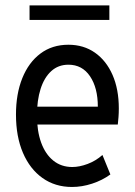

<svg xmlns="http://www.w3.org/2000/svg" viewBox="-20 -706 515 733"><path d="M254.9 7.8Q190.4 7.8 142.3 -26.4Q94.2 -60.5 67.6 -122.6Q41 -184.6 41 -268.6Q41 -347.7 65.2 -407.7Q89.4 -467.8 134.3 -501.5Q179.2 -535.2 241.2 -535.2Q299.3 -535.2 342.5 -504.9Q385.7 -474.6 409.7 -419.9Q433.6 -365.2 433.6 -292Q433.6 -274.4 432.4 -259Q431.2 -243.7 429.7 -230.5H103.5V-298.8H353.5Q353.5 -370.6 323.7 -414.8Q293.9 -459 241.2 -459Q202.6 -459 175.8 -434.6Q148.9 -410.2 135 -366.7Q121.1 -323.2 121.1 -265.6Q121.1 -205.6 137.2 -161.4Q153.3 -117.2 183.6 -92.8Q213.9 -68.4 255.9 -68.4Q283.2 -68.4 314.5 -80.1Q345.7 -91.8 371.1 -114.3L401.4 -40Q370.6 -17.6 331.8 -4.9Q293 7.8 254.9 7.8ZM92.8 -629.9V-685.5H397.5V-629.9Z"/></svg>

Font: Reddit Sans Condensed
Style: Regular
Weight: 400
Designer: Stephen Hutchings
Foundry: Reddit
Version: Version 1.014